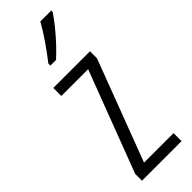

<svg xmlns="http://www.w3.org/2000/svg" viewBox="-258 -781 796 796"><g transform="rotate(-45 140.5 -382.5)"><path d="M259 0H27V-40L196 -485H39V-532H254V-491L86 -47H259ZM260 -757Q245 -734 222 -705.5Q199 -677 174 -650.5Q149 -624 129 -606H96V-618Q127 -658 151 -693Q175 -728 196 -765H260Z"/></g></svg>

Font: Noto Sans Tamil ExtraCondensed Light
Style: Regular
Weight: 300
Width: 2
Designer: Jelle Bosma - Monotype Design Team
Foundry: Monotype Imaging Inc.
Version: Version 2.004; ttfautohint (v1.8.4.7-5d5b)